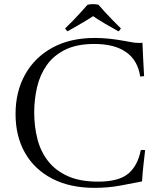

<svg xmlns="http://www.w3.org/2000/svg" viewBox="-20 -894 785 926"><path d="M680 -170Q676 -138 671.5 -95.5Q667 -53 665 -19Q620 -10 560.5 1Q501 12 436 12Q317 12 231.5 -32.5Q146 -77 100.5 -157Q55 -237 55 -344Q55 -452 101 -534.5Q147 -617 232.5 -664Q318 -711 438 -711Q470 -711 505 -707.5Q540 -704 584 -696Q601 -693 617 -690Q633 -687 651 -687Q654 -687 657.5 -687Q661 -687 667 -688Q668 -656 670.5 -610Q673 -564 675 -527Q669 -526 665 -525.5Q661 -525 656 -525Q645 -602 589 -642Q533 -682 435 -682Q351 -682 295 -654.5Q239 -627 206 -580.5Q173 -534 159 -474.5Q145 -415 145 -352Q145 -284 160.5 -223.5Q176 -163 212 -117Q248 -71 307 -44.5Q366 -18 453 -18Q552 -18 598 -56Q644 -94 659 -170Q661 -170 663.5 -170.5Q666 -171 669 -171Q671 -171 674 -170.5Q677 -170 680 -170ZM429 -816Q403 -799 369.5 -779.5Q336 -760 306 -743Q302 -746 299 -749.5Q296 -753 294 -757Q311 -773 331 -793.5Q351 -814 370 -835Q389 -856 402 -871Q413 -874 429 -874Q443 -874 455 -871Q468 -856 487 -835Q506 -814 526.5 -793.5Q547 -773 563 -757Q561 -753 558 -749Q555 -745 551 -743Q521 -760 488 -779Q455 -798 429 -816Z"/></svg>

Font: Castoro Titling
Style: Regular
Weight: 400
Version: Version 2.04